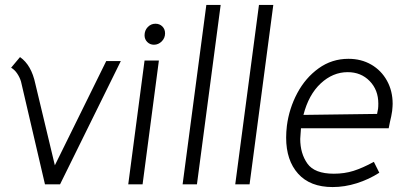

<svg xmlns="http://www.w3.org/2000/svg" viewBox="-20 -746 1660 777"><path d="M25 -472 61 -515Q107 -483 123 -407L202 -77L410 -499H469L223 0H162L65 -416Q60 -433 49.5 -448.5Q39 -464 25 -472Z M565 -501H623L557 0H499ZM565 -603Q565 -623 578 -636.5Q591 -650 609 -650Q626 -650 637 -639Q648 -628 648 -611Q648 -592 634.5 -578.5Q621 -565 603 -565Q587 -565 576 -576Q565 -587 565 -603Z M815 -726H873L777 0H719Z M1028 -726H1086L990 0H932Z M1195 -184Q1195 -125 1224 -84Q1253 -43 1331 -43Q1374 -43 1410.5 -54.5Q1447 -66 1493 -91L1515 -47Q1473 -20 1424 -4.5Q1375 11 1326 11Q1235 11 1186.5 -43Q1138 -97 1138 -189Q1138 -212 1141 -237Q1150 -307 1183 -369Q1216 -431 1269.5 -469.5Q1323 -508 1390 -508Q1442 -508 1482.5 -484.5Q1523 -461 1546 -419.5Q1569 -378 1569 -326Q1569 -317 1567 -297Q1564 -276 1558 -252Q1557 -246 1553 -227H1198Q1195 -191 1195 -184ZM1506 -285 1510 -306Q1511 -313 1511 -327Q1511 -382 1476 -418Q1441 -454 1387 -454Q1327 -454 1278 -408.5Q1229 -363 1208 -281Z"/></svg>

Font: Bellota Text
Style: Italic
Weight: 400
Italic angle: -7.5°
Designer: Kemie Guaida
Foundry: Kemie Guaida
Version: Version 4.001